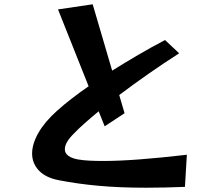

<svg xmlns="http://www.w3.org/2000/svg" viewBox="-20 -833 1040 897"><path d="M844 40Q795 42 750 43Q705 44 663 44Q539 44 440.5 35Q342 26 255 9Q193 -3 161.5 -36.5Q130 -70 130 -116Q130 -160 159 -211.5Q188 -263 246 -315Q277 -343 314.5 -372Q352 -401 394 -430L251 -789L413 -813L504 -503Q563 -540 625.5 -576.5Q688 -613 751 -646L817 -584Q745 -538 673.5 -488Q602 -438 537 -389L562 -304L469 -243L441 -313Q407 -285 377 -258.5Q347 -232 324 -208Q283 -167 283 -136Q283 -117 299.5 -105Q316 -93 345 -88Q368 -84 397.5 -82.5Q427 -81 463 -81Q536 -81 634 -88.5Q732 -96 853 -110Z"/></svg>

Font: RocknRoll One
Style: Regular
Weight: 400
Designer: Fontworks Inc.
Foundry: Fontworks Inc.
Version: Version 1.100